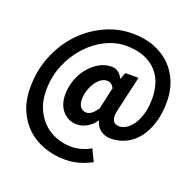

<svg xmlns="http://www.w3.org/2000/svg" viewBox="-142 -815 1151 1133"><g transform="rotate(20 433.0 -248.0)"><path d="M616 -124Q636 -124 658.5 -138Q681 -152 699.5 -179.5Q718 -207 730 -248.5Q742 -290 742 -344Q742 -391 729 -434.5Q716 -478 686 -511.5Q656 -545 608 -565Q560 -585 490 -585Q427 -585 364 -554Q301 -523 250.5 -468Q200 -413 168.5 -339Q137 -265 137 -178Q137 -111 159 -61.5Q181 -12 216.5 21Q252 54 297.5 70Q343 86 391 86Q419 86 451.5 77Q484 68 510 52L546 126Q504 148 463 159Q422 170 379 170Q312 170 251 149Q190 128 144 86.5Q98 45 70.5 -17Q43 -79 43 -162Q43 -268 80.5 -360.5Q118 -453 181.5 -520.5Q245 -588 328.5 -627Q412 -666 503 -666Q581 -666 641.5 -642Q702 -618 744 -576.5Q786 -535 808 -478.5Q830 -422 830 -358Q830 -278 810.5 -218.5Q791 -159 758.5 -119Q726 -79 682.5 -59Q639 -39 591 -39Q556 -39 528.5 -58Q501 -77 492 -114H488Q469 -85 438 -67Q407 -49 376 -49Q322 -49 286.5 -88Q251 -127 251 -193Q251 -240 267 -284.5Q283 -329 311 -363.5Q339 -398 375.5 -419Q412 -440 454 -440Q499 -440 524 -391H526L541 -432H624L573 -210Q553 -124 616 -124ZM353 -201Q353 -169 366.5 -151.5Q380 -134 404 -134Q420 -134 435.5 -145.5Q451 -157 470 -183L501 -322Q485 -353 457 -353Q435 -353 416 -338.5Q397 -324 383 -301.5Q369 -279 361 -252Q353 -225 353 -201Z"/></g></svg>

Font: mr_Source Sans Pro
Style: Bold Italic
Weight: 700
Italic angle: -11°
Designer: Paul D. Hunt
Foundry: Adobe Systems Incorporated
Version: Version 1.036;July 10, 2024;FontCreator 11.5.0.2430 64-bit